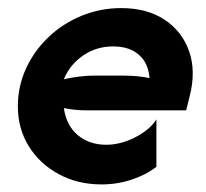

<svg xmlns="http://www.w3.org/2000/svg" viewBox="-20 -451 519 484"><path d="M236.1 13.9Q175.7 13.9 127.8 -12.2Q79.9 -38.2 52.4 -82.6Q25 -127.1 25 -183.3Q25 -233.3 45.5 -278.1Q66 -322.9 102.1 -357.3Q138.2 -391.7 185.4 -411.1Q232.6 -430.6 285.4 -430.6Q350.7 -430.6 394.8 -401.4Q438.9 -372.2 456.6 -322.2Q474.3 -272.2 458.3 -209L449.3 -172.9H195.1Q181.9 -172.9 168.8 -174.3Q155.6 -175.7 141 -178.5Q147.2 -134.7 176 -110.4Q204.9 -86.1 247.9 -86.1Q284 -86.1 320.8 -104.9Q357.6 -123.6 374.3 -150V-30.6Q348.6 -10.4 312.2 1.7Q275.7 13.9 236.1 13.9ZM141 -251.4Q183.3 -260.4 216.7 -260.4H290.3Q327.1 -260.4 356.9 -254.2Q354.2 -291.7 330.2 -312.8Q306.2 -334 265.3 -334Q222.9 -334 189.6 -311.1Q156.2 -288.2 141 -251.4Z"/></svg>

Font: Afacad
Style: Bold Italic
Weight: 700
Italic angle: -14°
Designer: Kristian Moeller
Foundry: Dicotype
Version: Version 1.000; ttfautohint (v1.8.4.7-5d5b)